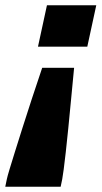

<svg xmlns="http://www.w3.org/2000/svg" viewBox="-59 -530 385 728"><path d="M-39 178 -33 149Q-31 139 -23 112.5Q-15 86 -2.5 46Q10 6 26 -44.5Q42 -95 61 -153Q80 -211 101 -273H222Q216 -211 210.5 -153Q205 -95 200 -44.5Q195 6 190.5 46Q186 86 182.5 112.5Q179 139 177 149L171 178ZM85 -353 119 -510H306L272 -353Z"/></svg>

Font: Saira SemiCondensed Black
Style: Italic
Weight: 900
Width: 4
Italic angle: -12°
Designer: Hector Gatti with collaboration of the Omnibus-Type team
Foundry: Omnibus-Type
Version: Version 1.101